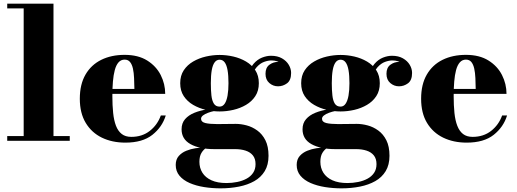

<svg xmlns="http://www.w3.org/2000/svg" viewBox="-20 -770 2826 1050"><path d="M272.5 -750V-26H361.5V0H19.5V-26H109.5V-724H19.5V-750Z M665.5 10Q593.5 10 537.2 -17.2Q481 -44.5 448.8 -98Q416.5 -151.5 416.5 -230Q416.5 -308.5 447.5 -362Q478.5 -415.5 533.8 -442.8Q589 -470 661.5 -470Q735.5 -470 784.8 -439.2Q834 -408.5 858.8 -359.8Q883.5 -311 883.5 -256.5H483V-283.5H715Q714.5 -314.5 713.2 -343.2Q712 -372 707 -394.8Q702 -417.5 691.2 -430.8Q680.5 -444 661.5 -444Q641.5 -444 628.2 -429Q615 -414 607.8 -387Q600.5 -360 597.5 -323.8Q594.5 -287.5 594.5 -244.5Q594.5 -193.5 598.8 -152.5Q603 -111.5 614.2 -82.2Q625.5 -53 645.8 -37.2Q666 -21.5 698 -21.5Q757.5 -21.5 799.2 -54.2Q841 -87 859.5 -138.5H886.5Q867 -75 813.2 -32.5Q759.5 10 665.5 10Z M1186.5 260Q1139.5 260 1095.8 253Q1052 246 1017 230.8Q982 215.5 961.5 191Q941 166.5 941 132Q941 102 957.5 83.2Q974 64.5 998.8 54.5Q1023.5 44.5 1048.5 40.8Q1073.5 37 1090.5 37H1110Q1093 47.5 1081.8 66Q1070.5 84.5 1070.5 115Q1070.5 148.5 1087 174.8Q1103.5 201 1136.5 216Q1169.5 231 1218.5 231Q1248.5 231 1277 225.2Q1305.5 219.5 1328.2 207.2Q1351 195 1364.2 175.2Q1377.5 155.5 1377.5 127.5Q1377.5 98 1363 80Q1348.5 62 1323.2 53.8Q1298 45.5 1265.5 45.5Q1255 45.5 1231.8 45.5Q1208.5 45.5 1185.5 45.5Q1162.5 45.5 1151.5 45.5Q1070.5 45.5 1021.8 18.2Q973 -9 973 -63Q973 -96.5 992.2 -118.5Q1011.5 -140.5 1043 -153.2Q1074.5 -166 1111.8 -171.5Q1149 -177 1184.5 -177L1183 -166Q1169.5 -166 1152 -162.8Q1134.5 -159.5 1117.8 -153.2Q1101 -147 1090.2 -138.8Q1079.5 -130.5 1079.5 -120.5Q1079.5 -103 1102.8 -97.2Q1126 -91.5 1167 -91.5Q1184.5 -91.5 1202.8 -91.8Q1221 -92 1238.5 -92.2Q1256 -92.5 1270 -92.5Q1298 -92.5 1329 -84.2Q1360 -76 1387.2 -56.2Q1414.5 -36.5 1431.5 -2.8Q1448.5 31 1448.5 82Q1448.5 131.5 1427.8 165.8Q1407 200 1370.8 220.5Q1334.5 241 1287 250.5Q1239.5 260 1186.5 260ZM1181 -160.5Q1144 -160.5 1106 -169.2Q1068 -178 1036.2 -196.5Q1004.5 -215 985 -244.2Q965.5 -273.5 965.5 -315Q965.5 -356.5 985 -385.8Q1004.5 -415 1036.2 -433.5Q1068 -452 1106 -460.8Q1144 -469.5 1181 -469.5Q1218.5 -469.5 1256.2 -460.8Q1294 -452 1325.5 -433.5Q1357 -415 1376.2 -385.8Q1395.5 -356.5 1395.5 -315Q1395.5 -273.5 1376.2 -244.2Q1357 -215 1325.5 -196.5Q1294 -178 1256.2 -169.2Q1218.5 -160.5 1181 -160.5ZM1181 -187Q1198 -187 1208.8 -203Q1219.5 -219 1224.5 -247.8Q1229.5 -276.5 1229.5 -315Q1229.5 -357.5 1224.5 -386Q1219.5 -414.5 1208.8 -429Q1198 -443.5 1181 -443.5Q1164.5 -443.5 1153.8 -429Q1143 -414.5 1138 -386Q1133 -357.5 1133 -315Q1133 -276.5 1136.2 -247.8Q1139.5 -219 1149.8 -203Q1160 -187 1181 -187ZM1500.5 -298Q1473.5 -298 1452.8 -316Q1432 -334 1432 -366.5Q1432 -400 1453.2 -415.8Q1474.5 -431.5 1500.5 -431.5Q1524.5 -431.5 1547.8 -415.8Q1571 -400 1571 -371H1544.5Q1544.5 -400 1521.8 -419.8Q1499 -439.5 1464.5 -439.5Q1446 -439.5 1424 -431.5Q1402 -423.5 1383 -402Q1364 -380.5 1354 -340L1335.5 -354Q1345.5 -396.5 1366.5 -420.8Q1387.5 -445 1413 -455Q1438.5 -465 1462 -465Q1497.5 -465 1522 -451Q1546.5 -437 1559.2 -415.5Q1572 -394 1572 -371Q1572 -331 1549.8 -314.5Q1527.5 -298 1500.5 -298Z M1848 260Q1801 260 1757.2 253Q1713.5 246 1678.5 230.8Q1643.5 215.5 1623 191Q1602.5 166.5 1602.5 132Q1602.5 102 1619 83.2Q1635.5 64.5 1660.2 54.5Q1685 44.5 1710 40.8Q1735 37 1752 37H1771.5Q1754.5 47.5 1743.2 66Q1732 84.5 1732 115Q1732 148.5 1748.5 174.8Q1765 201 1798 216Q1831 231 1880 231Q1910 231 1938.5 225.2Q1967 219.5 1989.8 207.2Q2012.5 195 2025.8 175.2Q2039 155.5 2039 127.5Q2039 98 2024.5 80Q2010 62 1984.8 53.8Q1959.5 45.5 1927 45.5Q1916.5 45.5 1893.2 45.5Q1870 45.5 1847 45.5Q1824 45.5 1813 45.5Q1732 45.5 1683.2 18.2Q1634.5 -9 1634.5 -63Q1634.5 -96.5 1653.8 -118.5Q1673 -140.5 1704.5 -153.2Q1736 -166 1773.2 -171.5Q1810.5 -177 1846 -177L1844.5 -166Q1831 -166 1813.5 -162.8Q1796 -159.5 1779.2 -153.2Q1762.5 -147 1751.8 -138.8Q1741 -130.5 1741 -120.5Q1741 -103 1764.2 -97.2Q1787.5 -91.5 1828.5 -91.5Q1846 -91.5 1864.2 -91.8Q1882.5 -92 1900 -92.2Q1917.5 -92.5 1931.5 -92.5Q1959.5 -92.5 1990.5 -84.2Q2021.5 -76 2048.8 -56.2Q2076 -36.5 2093 -2.8Q2110 31 2110 82Q2110 131.5 2089.2 165.8Q2068.5 200 2032.2 220.5Q1996 241 1948.5 250.5Q1901 260 1848 260ZM1842.5 -160.5Q1805.5 -160.5 1767.5 -169.2Q1729.5 -178 1697.8 -196.5Q1666 -215 1646.5 -244.2Q1627 -273.5 1627 -315Q1627 -356.5 1646.5 -385.8Q1666 -415 1697.8 -433.5Q1729.5 -452 1767.5 -460.8Q1805.5 -469.5 1842.5 -469.5Q1880 -469.5 1917.8 -460.8Q1955.5 -452 1987 -433.5Q2018.5 -415 2037.8 -385.8Q2057 -356.5 2057 -315Q2057 -273.5 2037.8 -244.2Q2018.5 -215 1987 -196.5Q1955.5 -178 1917.8 -169.2Q1880 -160.5 1842.5 -160.5ZM1842.5 -187Q1859.5 -187 1870.2 -203Q1881 -219 1886 -247.8Q1891 -276.5 1891 -315Q1891 -357.5 1886 -386Q1881 -414.5 1870.2 -429Q1859.5 -443.5 1842.5 -443.5Q1826 -443.5 1815.2 -429Q1804.5 -414.5 1799.5 -386Q1794.5 -357.5 1794.5 -315Q1794.5 -276.5 1797.8 -247.8Q1801 -219 1811.2 -203Q1821.5 -187 1842.5 -187ZM2162 -298Q2135 -298 2114.2 -316Q2093.5 -334 2093.5 -366.5Q2093.5 -400 2114.8 -415.8Q2136 -431.5 2162 -431.5Q2186 -431.5 2209.2 -415.8Q2232.5 -400 2232.5 -371H2206Q2206 -400 2183.2 -419.8Q2160.5 -439.5 2126 -439.5Q2107.5 -439.5 2085.5 -431.5Q2063.5 -423.5 2044.5 -402Q2025.5 -380.5 2015.5 -340L1997 -354Q2007 -396.5 2028 -420.8Q2049 -445 2074.5 -455Q2100 -465 2123.5 -465Q2159 -465 2183.5 -451Q2208 -437 2220.8 -415.5Q2233.5 -394 2233.5 -371Q2233.5 -331 2211.2 -314.5Q2189 -298 2162 -298Z M2532 10Q2460 10 2403.8 -17.2Q2347.5 -44.5 2315.2 -98Q2283 -151.5 2283 -230Q2283 -308.5 2314 -362Q2345 -415.5 2400.2 -442.8Q2455.5 -470 2528 -470Q2602 -470 2651.2 -439.2Q2700.5 -408.5 2725.2 -359.8Q2750 -311 2750 -256.5H2349.5V-283.5H2581.5Q2581 -314.5 2579.8 -343.2Q2578.5 -372 2573.5 -394.8Q2568.5 -417.5 2557.8 -430.8Q2547 -444 2528 -444Q2508 -444 2494.8 -429Q2481.5 -414 2474.2 -387Q2467 -360 2464 -323.8Q2461 -287.5 2461 -244.5Q2461 -193.5 2465.2 -152.5Q2469.5 -111.5 2480.8 -82.2Q2492 -53 2512.2 -37.2Q2532.5 -21.5 2564.5 -21.5Q2624 -21.5 2665.8 -54.2Q2707.5 -87 2726 -138.5H2753Q2733.5 -75 2679.8 -32.5Q2626 10 2532 10Z"/></svg>

Font: Bodoni Moda 9pt ExtraBold
Style: Regular
Weight: 800
Designer: Owen Earl
Foundry: indestructible type
Version: Version 2.005